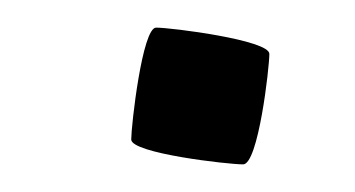

<svg xmlns="http://www.w3.org/2000/svg" viewBox="-20 -309 257 139"><path d="M75 -208C75 -198 145 -190 156 -190C167 -190 175 -260 175 -270C175 -280 104 -289 93 -289C83 -289 75 -218 75 -208Z"/></svg>

Font: bitstorm
Style: suext
Weight: 400
Version: Version 0.2